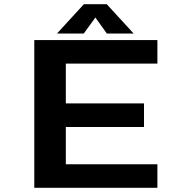

<svg xmlns="http://www.w3.org/2000/svg" viewBox="-20 -890 890 910"><path d="M613.5 -731H486.5L432 -807L377 -731H250L377.5 -870H486ZM726 -588.5H292V-400H662.5V-288H292V-111.5H726V0H142.5V-700H726Z"/></svg>

Font: League Mono Wide SemiBold
Style: Regular
Weight: 600
Width: 8
Designer: Tyler Finck
Foundry: The League of Moveable Type / Tyler Finck
Version: Version 2.210